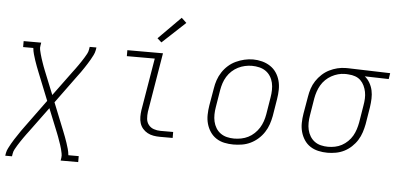

<svg xmlns="http://www.w3.org/2000/svg" viewBox="-59 -889 2520 1219"><g transform="rotate(5 1200.5 -280.0)"><path d="M12 205 15 187Q18 171 26 156Q34 141 42 126Q50 111 59.5 97Q69 83 78.5 68.5Q88 54 97.5 40Q107 26 117 13L247 -165L176 -342Q169 -360 162 -378Q155 -396 149 -414.5Q143 -433 137.5 -452Q132 -471 130 -492H65V-530H177L174 -512Q171 -497 174 -483.5Q177 -470 180.5 -457Q184 -444 188 -431.5Q192 -419 196.5 -406Q201 -393 205.5 -380.5Q210 -368 215 -356L276 -205L390 -360Q399 -372 408 -384Q417 -396 425.5 -408.5Q434 -421 442.5 -433.5Q451 -446 458.5 -458.5Q466 -471 473.5 -484.5Q481 -498 483 -512L486 -530H529L526 -512Q523 -496 515.5 -481Q508 -466 499.5 -451Q491 -436 482 -422Q473 -408 463.5 -393.5Q454 -379 444 -365Q434 -351 424 -338L294 -160L365 17Q372 35 379 53Q386 71 392 89.5Q398 108 403.5 127Q409 146 411 167H477V205H365L368 187Q370 172 367 158.5Q364 145 361 132Q358 119 353.5 106.5Q349 94 344.5 81Q340 68 335.5 55.5Q331 43 326 31L265 -120L151 35Q142 47 133 59Q124 71 115.5 83.5Q107 96 98.5 108.5Q90 121 82.5 133.5Q75 146 67.5 159.5Q60 173 58 187L55 205Z M980 0Q959 0 938.5 -3.5Q918 -7 900.5 -16.5Q883 -26 870 -41Q857 -56 851 -75.5Q845 -95 845 -116Q845 -137 848 -158L904 -492H726V-530H953L890 -152Q887 -129 889 -107Q891 -85 904 -68.5Q917 -52 937.5 -45Q958 -38 980 -38H1061V0ZM937 -598 910 -622 1052 -765 1084 -735Z M1448 8Q1419 8 1390.5 2Q1362 -4 1338.5 -19.5Q1315 -35 1299.5 -58.5Q1284 -82 1276.5 -109Q1269 -136 1269.5 -166Q1270 -196 1275 -226L1294 -336Q1298 -363 1307 -389.5Q1316 -416 1332 -440.5Q1348 -465 1370 -484.5Q1392 -504 1418 -516Q1444 -528 1471.5 -534.5Q1499 -541 1527 -541Q1556 -541 1584.5 -533.5Q1613 -526 1636.5 -510.5Q1660 -495 1675.5 -472Q1691 -449 1698.5 -421.5Q1706 -394 1705.5 -364Q1705 -334 1700 -304L1682 -194Q1677 -167 1668 -140.5Q1659 -114 1643 -89.5Q1627 -65 1605 -45.5Q1583 -26 1557 -13.5Q1531 -1 1503 3.5Q1475 8 1448 8ZM1449 -30Q1472 -30 1495 -34.5Q1518 -39 1539 -49.5Q1560 -60 1578 -77Q1596 -94 1608.5 -114Q1621 -134 1628.5 -156Q1636 -178 1640 -201L1658 -311Q1662 -334 1662.5 -358Q1663 -382 1658 -404Q1653 -426 1641 -445Q1629 -464 1611 -476.5Q1593 -489 1570 -494.5Q1547 -500 1523 -500Q1501 -500 1478.5 -495Q1456 -490 1435 -479.5Q1414 -469 1396 -452.5Q1378 -436 1365.5 -415.5Q1353 -395 1346 -373.5Q1339 -352 1335 -329L1317 -219Q1313 -196 1312.5 -172.5Q1312 -149 1317 -127Q1322 -105 1333.5 -86Q1345 -67 1363 -54Q1381 -41 1403.5 -35.5Q1426 -30 1449 -30Z M2048 8Q2018 8 1989.5 1.5Q1961 -5 1938 -20Q1915 -35 1899.5 -58.5Q1884 -82 1876.5 -109.5Q1869 -137 1869.5 -166.5Q1870 -196 1875 -226L1894 -336Q1898 -362 1906.5 -388Q1915 -414 1930.5 -437.5Q1946 -461 1967 -480.5Q1988 -500 2013 -512.5Q2038 -525 2064.5 -531.5Q2091 -538 2118 -538Q2122 -538 2125.5 -538Q2129 -538 2133 -538L2401 -530L2395 -492L2242 -496Q2261 -481 2274 -458.5Q2287 -436 2292.5 -411Q2298 -386 2297 -358.5Q2296 -331 2292 -304L2274 -194Q2269 -168 2260.5 -141.5Q2252 -115 2237 -91Q2222 -67 2200.5 -47Q2179 -27 2154 -14.5Q2129 -2 2101.5 3Q2074 8 2048 8ZM2048 -30Q2070 -30 2092.5 -34.5Q2115 -39 2135.5 -50Q2156 -61 2173.5 -78Q2191 -95 2202.5 -115Q2214 -135 2221 -157Q2228 -179 2232 -201L2250 -311Q2254 -333 2255 -355Q2256 -377 2252 -397.5Q2248 -418 2239 -437Q2230 -456 2215.5 -470Q2201 -484 2181 -491Q2161 -498 2139 -499L2126 -500Q2124 -500 2121 -500Q2118 -500 2115 -500Q2093 -500 2071.5 -494Q2050 -488 2030 -477Q2010 -466 1993 -449.5Q1976 -433 1964.5 -413Q1953 -393 1946 -372Q1939 -351 1935 -329L1917 -219Q1913 -196 1912.5 -172.5Q1912 -149 1917 -127Q1922 -105 1933.5 -86Q1945 -67 1962.5 -54Q1980 -41 2002.5 -35.5Q2025 -30 2048 -30Z"/></g></svg>

Font: Iosevka Curly Slab XLtExObl
Style: Regular
Weight: 200
Width: 7
Italic angle: -9°
Monospace: yes
Designer: Belleve Invis
Foundry: Belleve Invis
Version: Version 11.0.0; ttfautohint (v1.8.3)